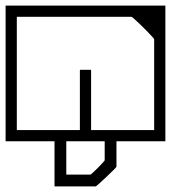

<svg xmlns="http://www.w3.org/2000/svg" viewBox="-40 -504 610 685"><path d="M550 -128H510Q510 -155.5 510 -172Q510 -188.5 510 -203.8Q510 -219 510 -243Q510 -243 510 -243Q510 -243 510 -243Q510 -243 510 -243Q510 -243 510 -243Q510 -268 510 -281Q510 -294 510 -302.8Q510 -311.5 510 -323.2Q510 -335 510 -358H550ZM-20 -128V-358H20Q20 -335 20 -323.2Q20 -311.5 20 -302.8Q20 -294 20 -281Q20 -268 20 -243Q20 -243 20 -243Q20 -243 20 -243Q20 -243 20 -243Q20 -243 20 -243Q20 -219 20 -203.8Q20 -188.5 20 -172Q20 -155.5 20 -128ZM550 -205H510V-364Q510 -365.5 502.2 -374Q494.5 -382.5 483 -394.2Q471.5 -406 459.5 -417.5Q447.5 -429 439 -436.5Q430.5 -444 429 -444Q429 -444 429 -444Q429 -444 429 -444Q429 -444 429 -444Q429 -444 411.8 -444Q394.5 -444 369 -444Q343.5 -444 318 -444Q292.5 -444 275.2 -444Q258 -444 258 -444Q258 -454 258 -464.2Q258 -474.5 258 -484Q258 -484 258 -484Q258 -484 258 -484Q258 -484 258 -484Q258 -484 258 -484Q258 -484 258 -484Q261.5 -484 284 -484Q306.5 -484 339.8 -484Q373 -484 409.2 -484Q445.5 -484 477.5 -484Q509.5 -484 529.8 -484Q550 -484 550 -484Q550 -484 550 -484Q550 -484 550 -484Q550 -484 550 -484Q550 -484 550 -484Q550 -484 550 -463.8Q550 -443.5 550 -411.8Q550 -380 550 -344.5Q550 -309 550 -277.2Q550 -245.5 550 -225.2Q550 -205 550 -205ZM550 -279Q550 -279 550 -258.8Q550 -238.5 550 -206.8Q550 -175 550 -139.5Q550 -104 550 -72.2Q550 -40.5 550 -20.2Q550 0 550 0Q550 0 550 0Q550 0 550 0Q550 0 550 0Q550 0 550 0Q550 0 529 0Q508 0 474.8 0Q441.5 0 404 0Q366.5 0 333.2 0Q300 0 279 0Q258 0 258 0Q258 0 258 0Q258 0 258 0Q258 0 258 0Q258 0 258 0Q258 0 258 0Q258 -10 258 -20.2Q258 -30.5 258 -40Q258 -40 276.2 -40Q294.5 -40 323.2 -40Q352 -40 384 -40Q416 -40 444.8 -40Q473.5 -40 491.8 -40Q510 -40 510 -40Q510 -40 510 -40Q510 -40 510 -40Q510 -40 510 -40Q510 -40 510 -40Q510 -40 510 -40Q510 -40 510 -40Q510 -40 510 -40Q510 -40 510 -40Q510 -40 510 -40Q510 -40 510 -40Q510 -40 510 -40Q510 -40 510 -40Q510 -40 510 -40Q510 -40 510 -57.2Q510 -74.5 510 -101.8Q510 -129 510 -159.5Q510 -190 510 -217.2Q510 -244.5 510 -261.8Q510 -279 510 -279ZM-20 -279H20Q20 -279 20 -261.8Q20 -244.5 20 -217.2Q20 -190 20 -159.5Q20 -129 20 -101.8Q20 -74.5 20 -57.2Q20 -40 20 -40Q20 -40 20 -40Q20 -40 20 -40Q20 -40 20 -40Q20 -40 20 -40Q20 -40 20 -40Q20 -40 20 -40Q20 -40 20 -40Q20 -40 20 -40Q20 -40 20 -40Q20 -40 20 -40Q20 -40 20 -40Q20 -40 20 -40Q20 -40 20 -40Q20 -40 38.2 -40Q56.5 -40 85.2 -40Q114 -40 146 -40Q178 -40 206.8 -40Q235.5 -40 253.8 -40Q272 -40 272 -40Q272 -30.5 272 -20.2Q272 -10 272 0Q272 0 272 0Q272 0 272 0Q272 0 272 0Q272 0 272 0Q272 0 272 0Q272 0 251 0Q230 0 196.8 0Q163.5 0 126 0Q88.5 0 55.2 0Q22 0 1 0Q-20 0 -20 0Q-20 0 -20 0Q-20 0 -20 0Q-20 0 -20 0Q-20 0 -20 0Q-20 0 -20 -20.2Q-20 -40.5 -20 -72.2Q-20 -104 -20 -139.5Q-20 -175 -20 -206.8Q-20 -238.5 -20 -258.8Q-20 -279 -20 -279ZM-20 -205Q-20 -205 -20 -225.2Q-20 -245.5 -20 -277.2Q-20 -309 -20 -344.5Q-20 -380 -20 -411.8Q-20 -443.5 -20 -463.8Q-20 -484 -20 -484Q-20 -484 -20 -484Q-20 -484 -20 -484Q-20 -484 -20 -484Q-20 -484 -20 -484Q-20 -484 1 -484Q22 -484 55.2 -484Q88.5 -484 126 -484Q163.5 -484 196.8 -484Q230 -484 251 -484Q272 -484 272 -484Q272 -484 272 -484Q272 -484 272 -484Q272 -484 272 -484Q272 -484 272 -484Q272 -484 272 -484Q272 -474.5 272 -464.2Q272 -454 272 -444Q272 -444 253.8 -444Q235.5 -444 206.8 -444Q178 -444 146 -444Q114 -444 85.2 -444Q56.5 -444 38.2 -444Q20 -444 20 -444Q20 -444 20 -444Q20 -444 20 -444Q20 -444 20 -444Q20 -444 20 -444Q20 -444 20 -444Q20 -444 20 -444Q20 -444 20 -444Q20 -444 20 -444Q20 -444 20 -444Q20 -444 20 -444Q20 -444 20 -444Q20 -444 20 -444Q20 -444 20 -444Q20 -444 20 -426.8Q20 -409.5 20 -382.2Q20 -355 20 -324.5Q20 -294 20 -266.8Q20 -239.5 20 -222.2Q20 -205 20 -205ZM249 -33Q247.5 -33 246.8 -33Q246 -33 245.5 -33.5Q245 -34 245 -34.8Q245 -35.5 245 -37Q245 -37 245 -37Q245 -37 245 -37Q245 -37 245 -37Q245 -37 245 -37Q245 -37 245 -37Q245 -37 245 -52.5Q245 -68 245 -92.2Q245 -116.5 245 -144Q245 -171.5 245 -195.8Q245 -220 245 -235.5Q245 -251 245 -251Q245 -253 245.2 -253.8Q245.5 -254.5 246.2 -254.8Q247 -255 249 -255Q249 -255 257 -255Q265 -255 273 -255Q281 -255 281 -255Q283 -255 283.8 -254.8Q284.5 -254.5 284.8 -253.8Q285 -253 285 -251Q285 -251 285 -235.5Q285 -220 285 -195.8Q285 -171.5 285 -144Q285 -116.5 285 -92.2Q285 -68 285 -52.5Q285 -37 285 -37Q285 -37 285 -37Q285 -37 285 -37Q285 -37 285 -37Q285 -37 285 -37Q285 -37 285 -37Q285 -35.5 285 -34.8Q285 -34 284.5 -33.5Q284 -33 283.2 -33Q282.5 -33 281 -33Q281 -33 273 -33Q265 -33 257 -33Q249 -33 249 -33ZM375.5 -6V30V91Q375.5 92 364.8 102.8Q354 113.5 339.8 127Q325.5 140.5 314 150.8Q302.5 161 301.5 161Q301.5 161 301.5 161Q301.5 161 301.5 161Q301.5 161 301.5 161Q301.5 161 301.5 161Q301.5 161 286.8 161Q272 161 250 161Q228 161 206 161Q184 161 169.2 161Q154.5 161 154.5 161V-6H196.5Q196.5 16 196.5 36Q196.5 56 196.5 76.2Q196.5 96.5 196.5 119Q196.5 119 196.5 119Q196.5 119 196.5 119Q196.5 119 209.5 119Q222.5 119 239.5 119Q256.5 119 269.5 119Q282.5 119 282.5 119Q283.5 119 291.5 111.8Q299.5 104.5 309.2 94.8Q319 85 326.2 77Q333.5 69 333.5 68V-6Z"/></svg>

Font: Honk
Style: Regular
Weight: 400
Designer: Noopur Datye & Yesha Goshar
Foundry: Ek Type
Version: Version 1.000